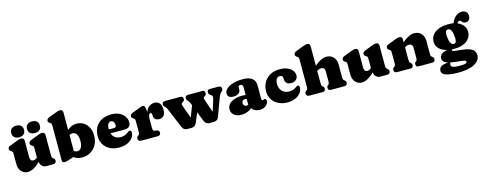

<svg xmlns="http://www.w3.org/2000/svg" viewBox="-31 -1693 7250 2875"><g transform="rotate(-15 3593.5 -255.0)"><path d="M398 -90V-110L388 -112V-305Q388 -327.5 382.5 -335.8Q377 -344 368 -349L361 -353Q350 -360 343 -368.5Q336 -377 336 -391Q336 -407 345.5 -418Q355 -429 376 -437L482 -478Q507.5 -488 524 -492.5Q540.5 -497 559 -497Q578 -497 589 -484.2Q600 -471.5 600 -452V-142Q600 -116.5 603.8 -107Q607.5 -97.5 614 -92L621 -87Q633 -79 639.5 -68.5Q646 -58 646 -43Q646 -23 633.5 -11.5Q621 0 599 0H489Q453 0 425.5 -26.2Q398 -52.5 398 -90ZM65 -146V-305Q65 -327.5 59.5 -335.8Q54 -344 45 -349L38 -353Q27 -360 20 -368.5Q13 -377 13 -391Q13 -407 22.5 -418Q32 -429 53 -437L159 -478Q184.5 -488 201 -492.5Q217.5 -497 236 -497Q255 -497 266 -484.2Q277 -471.5 277 -452V-197Q277 -165.5 289.2 -149.2Q301.5 -133 324 -133Q339 -133 353.8 -138Q368.5 -143 384 -157L401 -173L439 -129L416 -107Q347 -41 297.5 -13.5Q248 14 206 14Q143 14 104 -30.5Q65 -75 65 -146ZM210.5 -522Q164.5 -522 137.8 -545.5Q111 -569 111 -612Q111 -655 137.8 -678.8Q164.5 -702.5 210.5 -702.5Q257 -702.5 283.2 -678.8Q309.5 -655 309.5 -612Q309.5 -569.5 283.2 -545.8Q257 -522 210.5 -522ZM454.5 -522Q408.5 -522 381.8 -545.5Q355 -569 355 -612Q355 -655 381.8 -678.8Q408.5 -702.5 454.5 -702.5Q502 -702.5 528.5 -678.8Q555 -655 555 -612Q555 -569.5 528.5 -545.8Q502 -522 454.5 -522Z M947 -710V-37L864 -9Q838 0 815.5 6.5Q793 13 771 13Q755.5 13 745.2 3.5Q735 -6 735 -24V-563Q735 -585.5 729.5 -593.8Q724 -602 715 -607L708 -611Q697 -617.5 690 -626.2Q683 -635 683 -649Q683 -665 692.5 -676Q702 -687 723 -695L829 -736Q854.5 -746 871 -750.5Q887.5 -755 906 -755Q925 -755 936 -742.2Q947 -729.5 947 -710ZM910 -307 874 -347Q917 -417 970.5 -457Q1024 -497 1093 -497Q1152.5 -497 1199.5 -466.5Q1246.5 -436 1273.8 -382.2Q1301 -328.5 1301 -258Q1301 -176.5 1267.5 -115.2Q1234 -54 1176 -20Q1118 14 1045 14Q984.5 14 939.2 -11.8Q894 -37.5 861 -90L918 -156Q937 -120 957.5 -107Q978 -94 1001 -94Q1025 -94 1043.2 -110Q1061.5 -126 1071.8 -157.2Q1082 -188.5 1082 -234Q1082 -282 1070.5 -313Q1059 -344 1039.2 -359Q1019.5 -374 995 -374Q969.5 -374 948 -358.2Q926.5 -342.5 910 -307Z M1860.5 -311Q1860.5 -270 1835.8 -247.8Q1811 -225.5 1766.5 -225.5H1485V-288H1617.5Q1651.5 -288 1651.5 -321.5Q1651.5 -362 1635.2 -380Q1619 -398 1598.5 -398Q1582 -398 1567.8 -388Q1553.5 -378 1545 -356.2Q1536.5 -334.5 1536.5 -298.5Q1536.5 -213.5 1576.2 -172.2Q1616 -131 1682.5 -131Q1713 -131 1742.5 -141Q1772 -151 1796 -170Q1810.5 -181.5 1818.5 -185.8Q1826.5 -190 1834 -189Q1843 -188.5 1850.8 -181.5Q1858.5 -174.5 1858.5 -157Q1858.5 -112.5 1829.2 -73.5Q1800 -34.5 1746.8 -10.2Q1693.5 14 1620.5 14Q1538.5 14 1477.5 -17Q1416.5 -48 1383 -103.8Q1349.5 -159.5 1349.5 -233Q1349.5 -309.5 1381.5 -369Q1413.5 -428.5 1475.8 -462.8Q1538 -497 1628.5 -497Q1701 -497 1753 -471.5Q1805 -446 1832.8 -403.8Q1860.5 -361.5 1860.5 -311Z M2144 -264Q2144 -345 2163.8 -396.5Q2183.5 -448 2218.5 -472.5Q2253.5 -497 2299 -497Q2348 -497 2376.5 -464.5Q2405 -432 2405 -367Q2405 -302 2379.2 -272Q2353.5 -242 2311.5 -242Q2268 -242 2246 -261.5Q2224 -281 2224 -314.5V-336Q2224 -350 2218 -356.5Q2212 -363 2202 -363Q2192 -363 2184 -353.8Q2176 -344.5 2171.5 -325.8Q2167 -307 2167 -279ZM2154 -446 2167 -348V-142Q2167 -118.5 2173.2 -106.5Q2179.5 -94.5 2195 -92L2230 -87Q2249 -84.5 2257 -72.5Q2265 -60.5 2265 -43Q2265 -23 2252.5 -11.5Q2240 0 2218 0H1961Q1939.5 0 1926.8 -11.5Q1914 -23 1914 -43Q1914 -58 1920.5 -68.2Q1927 -78.5 1939 -87L1946 -92Q1953 -97 1956.5 -106.8Q1960 -116.5 1960 -142V-305Q1960 -327.5 1954.5 -335.8Q1949 -344 1940 -349L1933 -353Q1922 -359.5 1915 -368.2Q1908 -377 1908 -391Q1908 -407 1917.5 -418Q1927 -429 1948 -437L2054 -478Q2076 -486.5 2090.8 -491.8Q2105.5 -497 2117 -497Q2132 -497 2141.2 -486Q2150.5 -475 2154 -446Z M2740 10H2671Q2643.5 10 2624.8 -4.8Q2606 -19.5 2592 -53L2469 -349.5Q2463.5 -362.5 2457 -374Q2450.5 -385.5 2443.5 -391.5L2432.5 -401Q2423 -409.5 2418.5 -419Q2414 -428.5 2414 -439Q2414 -459.5 2426.2 -470.8Q2438.5 -482 2461 -482H2698Q2718.5 -482 2729.2 -470.5Q2740 -459 2740 -440Q2740 -424.5 2731.2 -413Q2722.5 -401.5 2710.5 -394.5L2703 -390Q2687.5 -380.5 2689.2 -366.2Q2691 -352 2703.5 -317.5L2794.5 -69.5L2740 -68.5L2852.5 -364L2930 -307L2820 -47Q2806 -14 2785 -2Q2764 10 2740 10ZM3084.5 10H3015.5Q2988.5 10 2969 -5.2Q2949.5 -20.5 2936.5 -53L2822 -349.5Q2817.5 -361 2810.5 -373.2Q2803.5 -385.5 2795.5 -392.5L2790 -397.5Q2778.5 -408 2775 -417.8Q2771.5 -427.5 2771.5 -440Q2771.5 -482 2813.5 -482H3042Q3077.5 -482 3077.5 -439Q3077.5 -422.5 3071 -413.2Q3064.5 -404 3051 -395L3043.5 -390Q3028.5 -380.5 3031.8 -366.2Q3035 -352 3046.5 -318L3131.5 -70L3084 -69L3161.5 -310Q3172.5 -344 3169.2 -361.8Q3166 -379.5 3148 -390L3139.5 -395Q3127 -402.5 3120 -412.8Q3113 -423 3113 -439Q3113 -459.5 3123 -470.8Q3133 -482 3150 -482H3288Q3310 -482 3322.5 -470.8Q3335 -459.5 3335 -439Q3335 -425.5 3330.5 -416.5Q3326 -407.5 3312 -396.5L3307 -392.5Q3294.5 -382.5 3284.2 -363.5Q3274 -344.5 3265.5 -321L3164.5 -47Q3152 -13.5 3130.2 -1.8Q3108.5 10 3084.5 10Z M3669.5 -82.5V-95.5L3649.5 -99V-380Q3649.5 -399 3639.2 -410.5Q3629 -422 3611.5 -422Q3598.5 -422 3588.8 -415.8Q3579 -409.5 3579 -399V-368Q3579 -326 3550.2 -303Q3521.5 -280 3468 -280Q3422.5 -280 3400.2 -299.2Q3378 -318.5 3378 -353Q3378 -386 3410 -419Q3442 -452 3507 -474Q3572 -496 3670 -496Q3765.5 -496 3812.2 -457.2Q3859 -418.5 3859 -351.5V-135Q3859 -127.5 3863.2 -121.2Q3867.5 -115 3878 -115Q3884 -115 3887.5 -116.5Q3891 -118 3894 -120Q3896.5 -121.5 3899.2 -122.8Q3902 -124 3906 -124Q3919.5 -124 3926.8 -114.8Q3934 -105.5 3934 -92Q3934 -67 3917.8 -42.5Q3901.5 -18 3871.8 -2Q3842 14 3801 14Q3745 14 3707.2 -13.2Q3669.5 -40.5 3669.5 -82.5ZM3360 -108Q3360 -178 3424.5 -219Q3489 -260 3595 -260Q3624 -260 3646.8 -256.8Q3669.5 -253.5 3683.5 -247L3662.5 -188.5Q3652.5 -194 3642.5 -196.5Q3632.5 -199 3620.5 -199Q3599 -199 3586 -185.5Q3573 -172 3573 -150Q3573 -126 3586.8 -112Q3600.5 -98 3623.5 -98Q3639.5 -98 3652 -103.8Q3664.5 -109.5 3670.5 -116L3683.5 -57Q3659 -23 3612 -4.5Q3565 14 3512 14Q3442.5 14 3401.2 -21Q3360 -56 3360 -108Z M4460.5 -342.5Q4460.5 -304 4431.8 -277.8Q4403 -251.5 4355 -251.5Q4308.5 -251.5 4285.2 -276.2Q4262 -301 4262 -339.5V-355.5Q4262 -375.5 4248.5 -386.8Q4235 -398 4213 -398Q4195.5 -398 4180.2 -387Q4165 -376 4155.5 -353.8Q4146 -331.5 4146 -297.5Q4146 -244.5 4165.8 -209Q4185.5 -173.5 4219 -156Q4252.5 -138.5 4294 -138.5Q4328 -138.5 4352.5 -145.8Q4377 -153 4401.5 -170.5Q4416.5 -181.5 4424.2 -185.8Q4432 -190 4439 -189.5Q4450.5 -189 4457 -181Q4463.5 -173 4463.5 -155Q4463.5 -110.5 4433.8 -71.8Q4404 -33 4351 -9.5Q4298 14 4228 14Q4151.5 14 4090.5 -16.2Q4029.5 -46.5 3994.2 -100.8Q3959 -155 3959 -227.5Q3959 -305 3993.2 -366Q4027.5 -427 4090.2 -462Q4153 -497 4238.5 -497Q4307 -497 4356.8 -476.2Q4406.5 -455.5 4433.5 -420.5Q4460.5 -385.5 4460.5 -342.5Z M4760.5 -310 4722.5 -354 4745.5 -376Q4816 -443.5 4868 -470.2Q4920 -497 4963.5 -497Q5030.5 -497 5071.5 -452.8Q5112.5 -408.5 5112.5 -337V-142Q5112.5 -116.5 5116.2 -107Q5120 -97.5 5126.5 -92L5133.5 -87Q5145.5 -78 5152 -68Q5158.5 -58 5158.5 -43Q5158.5 -23 5146 -11.5Q5133.5 0 5111.5 0H4902.5Q4860.5 0 4860.5 -43Q4860.5 -67 4879.5 -81L4887.5 -87Q4895 -92.5 4897.8 -103Q4900.5 -113.5 4900.5 -142V-286Q4900.5 -317.5 4886.2 -333.8Q4872 -350 4845.5 -350Q4829 -350 4811.5 -345Q4794 -340 4777.5 -325ZM4778.5 -710V-142Q4778.5 -113.5 4781.2 -103Q4784 -92.5 4791.5 -87L4799.5 -81Q4818.5 -67 4818.5 -43Q4818.5 0 4776.5 0H4567.5Q4546 0 4533.2 -11.5Q4520.5 -23 4520.5 -43Q4520.5 -58 4527 -68.5Q4533.5 -79 4545.5 -87L4552.5 -92Q4559.5 -97.5 4563 -107Q4566.5 -116.5 4566.5 -142V-563Q4566.5 -585.5 4561 -593.8Q4555.5 -602 4546.5 -607L4539.5 -611Q4528.5 -617.5 4521.5 -626.2Q4514.5 -635 4514.5 -649Q4514.5 -665 4524 -676Q4533.5 -687 4554.5 -695L4660.5 -736Q4686 -746 4702.5 -750.5Q4719 -755 4737.5 -755Q4756.5 -755 4767.5 -742.2Q4778.5 -729.5 4778.5 -710Z M5575.5 -90V-110L5565.5 -112V-305Q5565.5 -327.5 5560 -335.8Q5554.5 -344 5545.5 -349L5538.5 -353Q5527.5 -360 5520.5 -368.5Q5513.5 -377 5513.5 -391Q5513.5 -407 5523 -418Q5532.5 -429 5553.5 -437L5659.5 -478Q5685 -488 5701.5 -492.5Q5718 -497 5736.5 -497Q5755.5 -497 5766.5 -484.2Q5777.5 -471.5 5777.5 -452V-142Q5777.5 -116.5 5781.2 -107Q5785 -97.5 5791.5 -92L5798.5 -87Q5810.5 -79 5817 -68.5Q5823.5 -58 5823.5 -43Q5823.5 -23 5811 -11.5Q5798.5 0 5776.5 0H5666.5Q5630.5 0 5603 -26.2Q5575.5 -52.5 5575.5 -90ZM5242.5 -146V-305Q5242.5 -327.5 5237 -335.8Q5231.5 -344 5222.5 -349L5215.5 -353Q5204.5 -360 5197.5 -368.5Q5190.5 -377 5190.5 -391Q5190.5 -407 5200 -418Q5209.5 -429 5230.5 -437L5336.5 -478Q5362 -488 5378.5 -492.5Q5395 -497 5413.5 -497Q5432.5 -497 5443.5 -484.2Q5454.5 -471.5 5454.5 -452V-197Q5454.5 -165.5 5466.8 -149.2Q5479 -133 5501.5 -133Q5516.5 -133 5531.2 -138Q5546 -143 5561.5 -157L5578.5 -173L5616.5 -129L5593.5 -107Q5524.5 -41 5475 -13.5Q5425.5 14 5383.5 14Q5320.5 14 5281.5 -30.5Q5242.5 -75 5242.5 -146Z M6139.5 -452V-142Q6139.5 -113.5 6142.2 -103Q6145 -92.5 6152.5 -87L6160.5 -81Q6179.5 -67 6179.5 -43Q6179.5 0 6137.5 0H5928.5Q5907 0 5894.2 -11.5Q5881.5 -23 5881.5 -43Q5881.5 -58 5888 -68.5Q5894.5 -79 5906.5 -87L5913.5 -92Q5920.5 -97.5 5924 -107Q5927.5 -116.5 5927.5 -142V-305Q5927.5 -327.5 5922 -335.8Q5916.5 -344 5907.5 -349L5900.5 -353Q5889.5 -360 5882.5 -368.5Q5875.5 -377 5875.5 -391Q5875.5 -407 5885 -418Q5894.5 -429 5915.5 -437L6021.5 -478Q6047 -488 6063.5 -492.5Q6080 -497 6098.5 -497Q6117.5 -497 6128.5 -484.2Q6139.5 -471.5 6139.5 -452ZM6121.5 -310 6083.5 -354 6106.5 -376Q6177 -443.5 6229 -470.2Q6281 -497 6324.5 -497Q6391.5 -497 6432.5 -452.8Q6473.5 -408.5 6473.5 -337V-142Q6473.5 -116.5 6477 -106.8Q6480.5 -97 6487.5 -92L6494.5 -87Q6506.5 -78 6513 -68Q6519.5 -58 6519.5 -43Q6519.5 -23 6507 -11.5Q6494.5 0 6472.5 0H6263.5Q6221.5 0 6221.5 -43Q6221.5 -67 6240.5 -81L6248.5 -87Q6256 -92.5 6258.8 -103Q6261.5 -113.5 6261.5 -142V-286Q6261.5 -317 6247.2 -333.5Q6233 -350 6206.5 -350Q6190 -350 6172.5 -345Q6155 -340 6138.5 -325Z M6938.5 -73.5Q6885 -79 6856.2 -82.2Q6827.5 -85.5 6816.8 -89.8Q6806 -94 6806 -102.5Q6806 -107.5 6810 -111.2Q6814 -115 6822 -120L6816 -130Q6740 -130 6696.8 -115.8Q6653.5 -101.5 6635.8 -78.8Q6618 -56 6618 -30Q6618 -3 6632.5 18Q6647 39 6688.5 53.8Q6730 68.5 6810 77.5Q6871.5 84 6907.2 88.5Q6943 93 6958 99.2Q6973 105.5 6973 117.5Q6973 127.5 6964.5 135.2Q6956 143 6931.8 147Q6907.5 151 6860 151Q6780 151 6753 137.8Q6726 124.5 6726 101.5Q6726 91.5 6729.8 81.5Q6733.5 71.5 6737 68L6734 59Q6638 59 6599 82Q6560 105 6560 151Q6560 181 6586.5 202Q6613 223 6668.5 234Q6724 245 6811 245Q6981 245 7068.5 194.8Q7156 144.5 7156 67.5Q7156 24 7133.5 -4.5Q7111 -33 7063 -49.5Q7015 -66 6938.5 -73.5ZM6916.5 -444.5 6974.5 -437.5Q6987.5 -469 6999.5 -485Q7011.5 -501 7028 -501Q7040.5 -501 7048.2 -493.8Q7056 -486.5 7063.8 -477.2Q7071.5 -468 7084 -460.8Q7096.5 -453.5 7118 -453.5Q7151 -453.5 7169 -476.8Q7187 -500 7187 -538Q7187 -579.5 7161.5 -601.5Q7136 -623.5 7099.5 -623.5Q7048.5 -623.5 7005.5 -590.5Q6962.5 -557.5 6934.5 -488.5ZM7113 -310Q7113 -359.5 7083.8 -401.5Q7054.5 -443.5 6997 -469Q6939.5 -494.5 6854.5 -494.5Q6766 -494.5 6703.2 -470Q6640.5 -445.5 6607.2 -400.8Q6574 -356 6574 -294.5Q6574 -242.5 6605.8 -202Q6637.5 -161.5 6699.2 -138.5Q6761 -115.5 6851 -115.5Q6930 -115.5 6988.8 -139.5Q7047.5 -163.5 7080.2 -207.2Q7113 -251 7113 -310ZM6830 -421.5Q6864.5 -421.5 6881.8 -378.8Q6899 -336 6901 -268Q6902.5 -228 6892.5 -208.2Q6882.5 -188.5 6856 -188.5Q6835.5 -188.5 6820.2 -207.2Q6805 -226 6796.5 -261.8Q6788 -297.5 6786 -348.5Q6785 -370 6789 -386.2Q6793 -402.5 6803 -412Q6813 -421.5 6830 -421.5Z"/></g></svg>

Font: Fraunces SuperSoft 9pt
Style: Regular
Weight: 900
Version: Version 1.000;[b76b70a41]